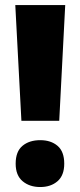

<svg xmlns="http://www.w3.org/2000/svg" viewBox="-20 -734 321 766"><path d="M216.3 -252H65.4L41 -713.9H240.2ZM42.5 -81.1Q42.5 -129.4 69.6 -152.1Q96.7 -174.8 140.6 -174.8Q183.1 -174.8 209.7 -152.1Q236.3 -129.4 236.3 -81.1Q236.3 -34.2 209.5 -11Q182.6 12.2 140.6 12.2Q98.1 12.2 70.3 -11Q42.5 -34.2 42.5 -81.1Z"/></svg>

Font: Open Sans SemiCondensed ExtraBold
Style: Regular
Weight: 800
Width: 4
Designer: Monotype Design Team
Foundry: Monotype Imaging Inc.
Version: Version 3.000